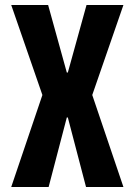

<svg xmlns="http://www.w3.org/2000/svg" viewBox="-20 -750 540 770"><path d="M25 0 150 -369 25 -730H173L248 -459H252L327 -730H475L350 -369L475 0H325L252 -279H248L175 0Z"/></svg>

Font: M PLUS Code Latin
Style: Bold
Weight: 700
Designer: Coji Morishita
Foundry: UNDERFOREST DESIGN
Version: Version 1.002; ttfautohint (v1.8.3)